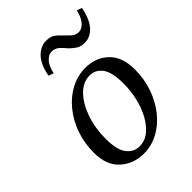

<svg xmlns="http://www.w3.org/2000/svg" viewBox="-197 -757 864 864"><g transform="rotate(-45 235.5 -324.5)"><path d="M205 11Q140 11 94 -30Q48 -71 48 -151Q48 -213 67 -266.5Q86 -320 120 -361.5Q154 -403 198 -426Q242 -449 291 -449Q357 -449 400.5 -407.5Q444 -366 444 -286Q444 -226 425.5 -172.5Q407 -119 374 -77.5Q341 -36 297.5 -12.5Q254 11 205 11ZM215 -26Q248 -26 275 -47.5Q302 -69 322 -105Q342 -141 352.5 -186Q363 -231 363 -277Q363 -350 340 -380.5Q317 -411 281 -411Q238 -411 204 -376Q170 -341 150 -283.5Q130 -226 130 -158Q130 -87 154 -56.5Q178 -26 215 -26ZM149 -541Q160 -601 188.5 -630.5Q217 -660 252 -660Q278 -660 293 -650Q308 -640 320 -626Q335 -611 349.5 -597Q364 -583 385 -583Q403 -583 420.5 -601.5Q438 -620 447 -659L471 -650Q459 -589 432 -559.5Q405 -530 370 -530Q344 -530 328 -541Q312 -552 300 -564Q287 -580 272 -594Q257 -608 235 -608Q217 -608 199.5 -590Q182 -572 173 -532Z"/></g></svg>

Font: Lisu Bosa
Style: Italic
Weight: 400
Italic angle: -19°
Designer: David Morse, Annie Olsen, Victor Gaultney, Frank Grießhammer (Latin)
Foundry: SIL International
Version: Version 2.000